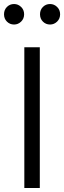

<svg xmlns="http://www.w3.org/2000/svg" viewBox="-34 -935 319 955"><path d="M0 0ZM87 0V-700H164V0ZM36 -813Q15 -813 0.5 -827.5Q-14 -842 -14 -864Q-14 -886 0.5 -900.5Q15 -915 36 -915Q56 -915 71 -900.5Q86 -886 86 -864Q86 -842 71 -827.5Q56 -813 36 -813ZM215 -813Q194 -813 179.5 -827.5Q165 -842 165 -864Q165 -886 179.5 -900.5Q194 -915 215 -915Q235 -915 250 -900.5Q265 -886 265 -864Q265 -842 250 -827.5Q235 -813 215 -813Z"/></svg>

Font: Red Hat Text
Style: Regular
Weight: 400
Designer: Pentagram / MCKL
Foundry: Pentagram / MCKL
Version: Version 1.005; Red Hat Text